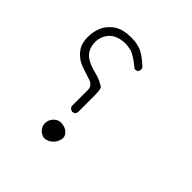

<svg xmlns="http://www.w3.org/2000/svg" viewBox="-152 -495 803 803"><g transform="rotate(45 250.0 -93.0)"><path d="M225.1 23.9Q233.4 23.9 238.3 20L243.7 9.8V-96.7Q243.2 -115.2 241.2 -123.5Q238.8 -132.3 236.8 -134.3Q228 -140.1 213.6 -147.2Q199.2 -154.3 170.9 -161.6Q140.1 -168.9 118.2 -184.1Q95.2 -200.2 88.9 -230.5Q86.9 -241.2 86.9 -251.5Q86.9 -273.4 98.1 -293Q106.9 -308.1 119.6 -317.9Q136.2 -330.1 162.1 -334Q170.9 -335.4 179.7 -335.4Q196.3 -335.4 212.4 -331.5Q237.8 -325.2 284.2 -286.6Q284.7 -286.6 284.7 -286.6Q293.5 -286.6 299.8 -290.5L304.2 -300.8Q304.7 -302.7 304.7 -304.2Q304.7 -312 300.8 -316.4Q265.6 -347.7 245.1 -357.9Q219.2 -370.6 181.2 -370.6Q161.1 -370.6 144.3 -367.4Q127.4 -364.3 115.7 -358.4Q99.6 -350.6 85.4 -336.4Q71.3 -322.3 63 -305.2Q50.3 -276.4 50.3 -243.7Q50.3 -226.6 54.2 -210.4Q59.6 -188 79.8 -167.7Q100.1 -147.5 128.9 -138.2Q160.6 -127.9 179.7 -121.6Q190.9 -118.2 198.2 -110.8Q205.6 -103.5 207.5 -91.3V6.3Q208 13.2 212.9 18.6L223.6 23.9Q224.6 23.9 225.1 23.9ZM276.4 128.4Q276.4 112.8 261.7 101.1Q250.5 91.8 232.4 89.4Q228.5 88.9 225.1 88.9Q207.5 88.9 193.8 102.5Q178.7 117.7 178.7 138.2Q178.7 157.2 192.4 170.9Q204.1 182.6 220.2 185.1Q242.7 184.1 258.3 168Q272 154.3 275.4 136.7Q276.4 132.3 276.4 128.4Z"/></g></svg>

Font: NaikaiFont
Style: Light
Weight: 300
Version: Version 1.89